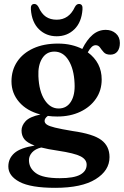

<svg xmlns="http://www.w3.org/2000/svg" viewBox="-20 -682 610 945"><path d="M338 -37Q438 -23 478.5 7Q519 37 519 91.5Q519 157.5 450.5 200Q382 242.5 252 242.5Q131.5 242.5 76.2 213.2Q21 184 21 137.5Q21 98 50.5 71.8Q80 45.5 150.5 34.5Q113 20.5 99.5 2.8Q86 -15 86 -39.5Q86 -64 106.2 -85.8Q126.5 -107.5 179 -118.5Q112 -136 74.2 -179.8Q36.5 -223.5 36.5 -281.5Q36.5 -336.5 64.5 -378.5Q92.5 -420.5 144 -444Q195.5 -467.5 265.5 -467.5Q300.5 -467.5 330.5 -460.5Q360.5 -453.5 385 -441Q407.5 -486.5 436 -510.8Q464.5 -535 500.5 -535Q530 -535 550 -517.5Q570 -500 570 -470.5Q570 -444 557.8 -428.5Q545.5 -413 523 -413Q501.5 -413 491 -424.5Q480.5 -436 472.5 -447.8Q464.5 -459.5 451 -459.5Q440 -459.5 430.8 -450.5Q421.5 -441.5 412 -424.5Q480.5 -374 480.5 -291Q480.5 -237 452.2 -196Q424 -155 374.8 -131.8Q325.5 -108.5 262 -108.5Q237.5 -108.5 215.5 -111.5Q199.5 -100 199.5 -87Q199.5 -76.5 210.5 -68.8Q221.5 -61 251.2 -53.8Q281 -46.5 338 -37ZM246.5 -428Q208 -427.5 187.2 -394Q166.5 -360.5 169 -307Q172 -232.5 199.8 -190Q227.5 -147.5 269.5 -148Q308.5 -148.5 329.2 -181.8Q350 -215 347 -272Q344 -342.5 317.2 -385.5Q290.5 -428.5 246.5 -428ZM122.5 106Q122.5 145.5 156.8 170.2Q191 195 274 195Q344 195 375.2 177.5Q406.5 160 406.5 128.5Q406.5 103 376.8 87.5Q347 72 264 59.5Q215.5 52.5 183 44Q153.5 51 138 68.2Q122.5 85.5 122.5 106ZM259 -585Q319.5 -585 348.5 -647.5Q356.5 -662.5 368.5 -662.5Q388.5 -662.5 386 -635.5Q381.5 -572.5 346.2 -538Q311 -503.5 259 -503.5Q207 -503.5 171.8 -538Q136.5 -572.5 132 -635.5Q129.5 -662.5 149.5 -662.5Q161 -662.5 169.5 -647.5Q184.5 -614 206.2 -599.5Q228 -585 259 -585Z"/></svg>

Font: Fraunces 72pt Soft SemiBold
Style: Regular
Weight: 600
Version: Version 1.000;[b76b70a41]